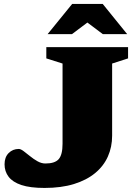

<svg xmlns="http://www.w3.org/2000/svg" viewBox="-20 -936 686 970"><path d="M546.5 -250.5Q546.5 -193.5 525 -145.2Q503.5 -97 460.5 -61.5Q417.5 -26 353.5 -6.2Q289.5 13.5 205 13.5Q132.5 13.5 88.2 -1.2Q44 -16 23.5 -43Q3 -70 3 -106Q3 -142 23.8 -162.8Q44.5 -183.5 75 -183.5Q84.5 -183.5 99.2 -172.5Q114 -161.5 131.8 -147Q149.5 -132.5 169.5 -121.2Q189.5 -110 209.5 -110Q257.5 -110 276.8 -132.2Q296 -154.5 296 -209.5V-615L214 -641V-698H627V-641L546.5 -615ZM401 -837.5H442L343.5 -763.5H220.5L344.5 -916H499L622.5 -763.5H499.5Z"/></svg>

Font: Newsreader 9pt ExtraBold
Style: Regular
Weight: 800
Designer: Hugues Gentile
Foundry: Production Type
Version: Version 1.003